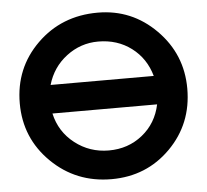

<svg xmlns="http://www.w3.org/2000/svg" viewBox="-53 -809 949 879"><g transform="rotate(-5 421.0 -369.5)"><path d="M36 -369Q36 -531 148.5 -641.5Q261 -752 427 -752Q584 -752 695 -640Q806 -528 806 -370Q806 -208 696 -97.5Q586 13 425 13Q262 13 149 -98Q36 -209 36 -369ZM662 -310H181Q200 -225 268 -172Q336 -119 424 -119Q513 -119 578.5 -171.5Q644 -224 662 -310ZM184 -441H658Q635 -523 570.5 -571.5Q506 -620 418 -620Q337 -620 272 -570.5Q207 -521 184 -441Z"/></g></svg>

Font: Involve
Style: Bold
Weight: 700
Designer: Stefan Peev
Foundry: Context Ltd.
Version: Version 1.001